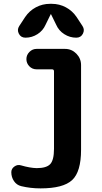

<svg xmlns="http://www.w3.org/2000/svg" viewBox="-20 -990 540 1019"><path d="M325.2 -730.5Q360.4 -730.5 385.3 -705.1Q410.2 -679.7 410.2 -644.5V-195.3Q410.2 -78.1 362.8 -34.2Q315.4 9.8 195.3 9.8Q141.6 9.8 92.8 -2Q68.4 -7.8 54.2 -28.8Q40 -49.8 40 -76.2Q40 -94.7 56.6 -106.4Q73.2 -118.2 91.8 -112.3Q138.7 -98.6 174.8 -97.7Q226.6 -97.7 246.6 -119.1Q266.6 -140.6 266.6 -200.2V-611.3Q266.6 -622.1 255.9 -622.1H173.8Q151.4 -622.1 135.7 -638.2Q120.1 -654.3 120.1 -676.3Q120.1 -698.2 136.2 -714.4Q152.3 -730.5 173.8 -730.5ZM386.7 -899.4 418 -851.6Q430.7 -832 419.9 -811Q409.2 -790 384.8 -790Q350.6 -790 321.3 -808.6Q292 -827.1 278.3 -858.4L251 -914.1Q251 -915 250 -915Q249 -915 249 -914.1L221.7 -858.4Q208 -827.1 178.7 -808.6Q149.4 -790 115.2 -790Q90.8 -790 80.1 -811Q69.3 -832 82 -851.6L113.3 -899.4Q135.7 -932.6 170.4 -951.2Q205.1 -969.7 245.1 -969.7H254.9Q294.9 -969.7 329.6 -951.2Q364.3 -932.6 386.7 -899.4Z"/></svg>

Font: Rounded-X Mgen+ 1mn bold
Style: Bold
Weight: 700
Designer: [Source Han Sans]
Ryoko NISHIZUKA  (kana & ideographs); Paul D. Hunt (Latin, Greek & Cyrillic); Wenlong ZHANG  (bopomofo
Version: Version 1.059.20150602